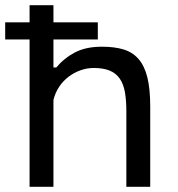

<svg xmlns="http://www.w3.org/2000/svg" viewBox="-20 -720 687 740"><path d="M0 -634H94V-700H186V-634H357V-568H186V-460H197Q227 -496 269 -518Q311 -540 373 -540Q421 -540 456 -529.5Q491 -519 514 -492.5Q537 -466 548 -421.5Q559 -377 559 -310V0H467V-290Q467 -333 461.5 -364.5Q456 -396 441.5 -417Q427 -438 402.5 -448Q378 -458 341 -458Q315 -458 290 -449Q265 -440 244 -424Q223 -408 208 -385.5Q193 -363 186 -335V0H94V-568H0Z"/></svg>

Font: PT Sans Caption
Style: Regular
Weight: 400
Designer: A.Korolkova, O.Umpeleva, V.Yefimov
Foundry: ParaType Ltd
Version: Version 2.004W OFL